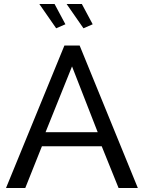

<svg xmlns="http://www.w3.org/2000/svg" viewBox="-20 -937 717 957"><path d="M301 -710H377L667 0H571L487 -208H189L106 0H10ZM467 -278 339 -606 207 -278ZM312 -917H388L442 -816L396 -796ZM176 -917H252L306 -816L260 -796Z"/></svg>

Font: Raleway Thin Medium
Style: Regular
Weight: 500
Version: Version 4.026